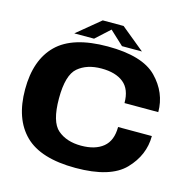

<svg xmlns="http://www.w3.org/2000/svg" viewBox="-116 -926 1042 1046"><g transform="rotate(15 405.0 -403.5)"><path d="M400 4Q203.5 4 114 -84.2Q24.5 -172.5 24.5 -339Q24.5 -505.5 114 -593.2Q203.5 -681 400 -681Q596 -681 676.8 -598.5Q757.5 -516 757.5 -406.5H567Q567 -484.5 522.5 -520.2Q478 -556 398 -556Q316 -556 265.8 -513.5Q215.5 -471 215.5 -339Q215.5 -206.5 265.8 -163.8Q316 -121 398 -121Q477.5 -121 522.2 -157.8Q567 -194.5 567 -271.5H757.5Q757.5 -163.5 676.8 -79.8Q596 4 400 4ZM204.5 -702.5 336 -811H453.5L586 -702.5H473.5L395.5 -775L316 -702.5Z"/></g></svg>

Font: Anybody ExtraExpanded Regular
Style: Bold
Weight: 700
Width: 8
Designer: Tyler Finck
Foundry: Etcetera Type Company
Version: Version 1.010; ttfautohint (v1.8.3) -l 8 -r 50 -G 200 -x 14 